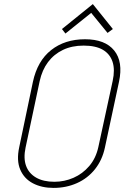

<svg xmlns="http://www.w3.org/2000/svg" viewBox="-20 -908 609 939"><path d="M532 -766 434 -888 283 -766 300 -744 426 -845 506 -747ZM141 -508 74 -188Q60 -123 79 -78.5Q98 -34 141 -11.5Q184 11 242 11Q304 11 356.5 -12.5Q409 -36 444.5 -80.5Q480 -125 493 -186L562 -508Q583 -606 538.5 -661Q494 -716 396 -716Q297 -716 230 -663Q163 -610 141 -508ZM105 -186 174 -511Q186 -566 215 -604.5Q244 -643 288 -664Q332 -685 389 -685Q448 -685 483 -664.5Q518 -644 530.5 -605.5Q543 -567 531 -512L461 -189Q449 -134 416.5 -96Q384 -58 339.5 -38.5Q295 -19 246 -19Q192 -19 156.5 -39.5Q121 -60 107.5 -97Q94 -134 105 -186Z"/></svg>

Font: Advent Pro ExtraLight
Style: Italic
Weight: 250
Italic angle: -12°
Version: Version 3.000